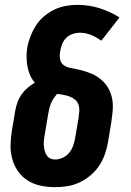

<svg xmlns="http://www.w3.org/2000/svg" viewBox="-20 -764 540 792"><path d="M207 8Q177 8 148 2Q119 -4 95 -19Q71 -34 55 -56.5Q39 -79 31 -107Q23 -135 23.5 -164.5Q24 -194 29 -225L43 -308Q46 -325 52 -342Q58 -359 68.5 -374Q79 -389 93.5 -401.5Q108 -414 124 -423Q112 -436 104.5 -453Q97 -470 93.5 -488.5Q90 -507 89.5 -526.5Q89 -546 92 -565Q96 -589 105 -612.5Q114 -636 127.5 -657.5Q141 -679 161 -696Q181 -713 203.5 -724Q226 -735 251 -739.5Q276 -744 299 -744Q347 -744 391 -730Q435 -716 473 -692L398 -596Q379 -610 356.5 -619.5Q334 -629 309 -629Q294 -629 278.5 -623.5Q263 -618 252 -606.5Q241 -595 235.5 -580Q230 -565 228 -550Q225 -535 228 -519.5Q231 -504 242.5 -495.5Q254 -487 269 -484Q284 -481 299 -478Q314 -475 328.5 -470.5Q343 -466 356.5 -460.5Q370 -455 382 -447Q394 -439 404.5 -429Q415 -419 423 -406.5Q431 -394 436 -380.5Q441 -367 443.5 -352Q446 -337 445.5 -321.5Q445 -306 443 -290.5Q441 -275 439 -259L425 -175Q421 -151 412 -126Q403 -101 388 -79Q373 -57 352 -39.5Q331 -22 307 -11Q283 0 257.5 4Q232 8 207 8ZM207 -106Q223 -106 239 -113.5Q255 -121 265.5 -134Q276 -147 281.5 -162.5Q287 -178 290 -194L304 -278Q306 -291 307 -305Q308 -319 304 -331.5Q300 -344 290 -352.5Q280 -361 268 -365.5Q256 -370 243 -372.5Q230 -375 216 -377Q208 -368 201 -357.5Q194 -347 189.5 -335.5Q185 -324 182.5 -312.5Q180 -301 178 -289L164 -206Q162 -195 161 -184Q160 -173 161 -162.5Q162 -152 164.5 -142Q167 -132 172.5 -123.5Q178 -115 187 -110.5Q196 -106 207 -106Z"/></svg>

Font: Iosevka Curly Heavy
Style: Italic
Weight: 900
Italic angle: -9°
Monospace: yes
Designer: Belleve Invis
Foundry: Belleve Invis
Version: Version 22.1.2; ttfautohint (v1.8.4)